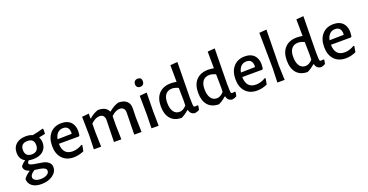

<svg xmlns="http://www.w3.org/2000/svg" viewBox="-36 -1513 4824 2519"><g transform="rotate(-20 2376.5 -254.0)"><path d="M246 -467Q300 -467 338 -449Q415 -463 486 -485L495 -479V-412Q467 -403 409 -393L407 -388Q426 -353 426 -312Q426 -238 375 -194.5Q324 -151 237 -151Q205 -151 176 -157Q155 -139 155 -124Q155 -105 185.5 -95.5Q216 -86 259 -80.5Q302 -75 345 -66Q388 -57 418.5 -31Q449 -5 449 37Q449 104 385.5 149Q322 194 228 194Q144 194 97.5 157Q51 120 51 60Q76 19 137 -21V-26Q63 -48 64 -110Q90 -147 128 -171V-176Q59 -214 59 -304Q59 -380 109.5 -423.5Q160 -467 246 -467ZM245 -401Q149 -401 149 -309Q149 -264 172.5 -240Q196 -216 241 -216Q287 -216 311.5 -241Q336 -266 336 -312Q336 -401 245 -401ZM138 66Q138 93 164.5 110.5Q191 128 240 128Q293 128 327 108Q361 88 361 56Q361 45 356.5 36.5Q352 28 342 21.5Q332 15 323 11Q314 7 296.5 3Q279 -1 268 -2.5Q257 -4 234.5 -7Q212 -10 202 -12Q138 29 138 66Z M747 9Q644 9 585.5 -54.5Q527 -118 527 -228Q527 -339 585 -404Q643 -469 742 -469Q839 -469 884 -407.5Q929 -346 912 -238L901 -226L621 -225Q624 -70 759 -70Q826 -70 894 -111L904 -105L889 -23Q816 9 747 9ZM741 -400Q695 -400 665 -370.5Q635 -341 625 -287L823 -291L825 -305Q825 -400 741 -400Z M1125 -463 1124 -396H1131Q1190 -448 1254 -467Q1367 -467 1398 -392H1404Q1465 -445 1536 -467Q1613 -467 1652.5 -432Q1692 -397 1691 -332L1688 -202L1693 0H1591L1597 -303Q1598 -341 1579.5 -362.5Q1561 -384 1526 -384Q1469 -384 1408 -326L1406 -202L1411 0H1308L1315 -303Q1316 -341 1297.5 -362.5Q1279 -384 1244 -384Q1187 -384 1124 -324L1123 -202L1129 0H1027L1033 -193L1028 -454Z M1884 -675Q1937 -675 1937 -621Q1937 -594 1922 -578Q1907 -562 1881 -562Q1855 -562 1840.5 -576.5Q1826 -591 1826 -617Q1826 -643 1841.5 -659Q1857 -675 1884 -675ZM1832 0 1836 -193 1833 -454 1933 -463 1929 -202 1932 0Z M2449 -702 2442 -203 2445 -107Q2446 -88 2451 -81Q2456 -74 2471 -74Q2482 -74 2502 -78L2511 -71L2501 -15Q2472 3 2438 7Q2407 4 2387.5 -14.5Q2368 -33 2363 -63H2355Q2302 -17 2252 6Q2152 6 2098.5 -55.5Q2045 -117 2045 -229Q2045 -344 2105 -406.5Q2165 -469 2272 -469Q2307 -469 2350 -461L2348 -694ZM2262 -399Q2204 -399 2171.5 -359Q2139 -319 2140 -241Q2141 -161 2171 -119Q2201 -77 2254 -77Q2304 -77 2351 -130L2353 -194L2350 -376Q2302 -399 2262 -399Z M2970 -702 2963 -203 2966 -107Q2967 -88 2972 -81Q2977 -74 2992 -74Q3003 -74 3023 -78L3032 -71L3022 -15Q2993 3 2959 7Q2928 4 2908.5 -14.5Q2889 -33 2884 -63H2876Q2823 -17 2773 6Q2673 6 2619.5 -55.5Q2566 -117 2566 -229Q2566 -344 2626 -406.5Q2686 -469 2793 -469Q2828 -469 2871 -461L2869 -694ZM2783 -399Q2725 -399 2692.5 -359Q2660 -319 2661 -241Q2662 -161 2692 -119Q2722 -77 2775 -77Q2825 -77 2872 -130L2874 -194L2871 -376Q2823 -399 2783 -399Z M3307 9Q3204 9 3145.5 -54.5Q3087 -118 3087 -228Q3087 -339 3145 -404Q3203 -469 3302 -469Q3399 -469 3444 -407.5Q3489 -346 3472 -238L3461 -226L3181 -225Q3184 -70 3319 -70Q3386 -70 3454 -111L3464 -105L3449 -23Q3376 9 3307 9ZM3301 -400Q3255 -400 3225 -370.5Q3195 -341 3185 -287L3383 -291L3385 -305Q3385 -400 3301 -400Z M3692 -702 3684 -203 3691 0H3589L3596 -194L3590 -694Z M4208 -702 4201 -203 4204 -107Q4205 -88 4210 -81Q4215 -74 4230 -74Q4241 -74 4261 -78L4270 -71L4260 -15Q4231 3 4197 7Q4166 4 4146.5 -14.5Q4127 -33 4122 -63H4114Q4061 -17 4011 6Q3911 6 3857.5 -55.5Q3804 -117 3804 -229Q3804 -344 3864 -406.5Q3924 -469 4031 -469Q4066 -469 4109 -461L4107 -694ZM4021 -399Q3963 -399 3930.5 -359Q3898 -319 3899 -241Q3900 -161 3930 -119Q3960 -77 4013 -77Q4063 -77 4110 -130L4112 -194L4109 -376Q4061 -399 4021 -399Z M4545 9Q4442 9 4383.5 -54.5Q4325 -118 4325 -228Q4325 -339 4383 -404Q4441 -469 4540 -469Q4637 -469 4682 -407.5Q4727 -346 4710 -238L4699 -226L4419 -225Q4422 -70 4557 -70Q4624 -70 4692 -111L4702 -105L4687 -23Q4614 9 4545 9ZM4539 -400Q4493 -400 4463 -370.5Q4433 -341 4423 -287L4621 -291L4623 -305Q4623 -400 4539 -400Z"/></g></svg>

Font: Alegreya Sans Medium
Style: Regular
Weight: 500
Designer: Juan Pablo del Peral
Foundry: Huerta Tipografica
Version: Version 2.007